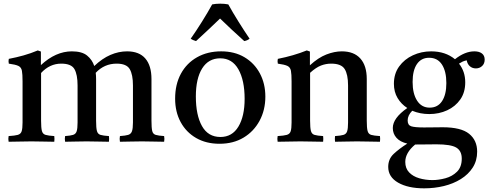

<svg xmlns="http://www.w3.org/2000/svg" viewBox="-20 -772 2663 1047"><path d="M634 1Q631 -15 634 -30Q664 -32 679 -36.5Q694 -41 699.5 -56Q705 -71 705 -104V-306Q705 -365 687.5 -395Q670 -425 616 -425Q549 -425 502 -375Q504 -359 504 -341V-114Q504 -75 508.5 -58Q513 -41 528 -36.5Q543 -32 574 -30Q576 -15 574 1Q546 1 518 0Q490 -1 452 -1Q415 -1 387.5 0Q360 1 335 1Q332 -15 335 -30Q364 -32 378.5 -36.5Q393 -41 398 -56Q403 -71 403 -104V-306Q403 -365 386 -395Q369 -425 314 -425Q251 -425 204 -374V-114Q204 -75 208.5 -58Q213 -41 228.5 -36.5Q244 -32 276 -30Q278 -15 276 1Q248 1 218.5 0Q189 -1 151 -1Q115 -1 86 0Q57 1 27 1Q24 -15 27 -30Q61 -32 77 -36.5Q93 -41 98 -56Q103 -71 103 -104V-328Q103 -367 99.5 -386Q96 -405 80.5 -412.5Q65 -420 28 -425Q25 -439 28 -451Q70 -459 109 -470Q148 -481 186 -497L203 -491V-417Q284 -492 372 -492Q427 -492 455 -469Q483 -446 494 -412Q537 -453 582 -472.5Q627 -492 673 -492Q739 -492 772.5 -453Q806 -414 806 -341V-114Q806 -75 810 -58Q814 -41 829 -36.5Q844 -32 875 -30Q878 -15 875 1Q847 1 819 0Q791 -1 754 -1Q716 -1 687.5 0Q659 1 634 1Z M1177 12Q1104 12 1049.5 -19.5Q995 -51 965 -106.5Q935 -162 935 -234Q935 -312 966.5 -370Q998 -428 1055 -460Q1112 -492 1186 -492Q1259 -492 1313 -460Q1367 -428 1397 -372Q1427 -316 1427 -245Q1427 -172 1395.5 -113.5Q1364 -55 1308 -21.5Q1252 12 1177 12ZM1048 -246Q1048 -144 1081.5 -84.5Q1115 -25 1182 -25Q1246 -25 1280 -81.5Q1314 -138 1314 -233Q1314 -334 1280 -394Q1246 -454 1181 -454Q1117 -454 1082.5 -399Q1048 -344 1048 -246ZM1180 -671Q1150 -642 1117 -611Q1084 -580 1049 -548Q1042 -550 1034.5 -553Q1027 -556 1020 -561Q1049 -602 1081.5 -654Q1114 -706 1137 -748Q1147 -750 1158 -751Q1169 -752 1181 -752Q1193 -752 1204 -751Q1215 -750 1225 -748Q1248 -706 1280.5 -654Q1313 -602 1341 -561Q1329 -551 1312 -548Q1276 -580 1243 -611Q1210 -642 1180 -671Z M1807 1Q1805 -15 1807 -30Q1838 -32 1853 -36.5Q1868 -41 1873 -56Q1878 -71 1878 -104V-306Q1878 -366 1859.5 -395.5Q1841 -425 1786 -425Q1757 -425 1730 -414.5Q1703 -404 1671 -375V-114Q1671 -75 1675.5 -58Q1680 -41 1695 -36.5Q1710 -32 1742 -30Q1744 -15 1742 1Q1714 1 1683.5 0Q1653 -1 1618 -1Q1586 -1 1555 0Q1524 1 1494 1Q1491 -15 1494 -30Q1528 -32 1544 -36.5Q1560 -41 1565 -56Q1570 -71 1570 -104V-328Q1570 -367 1566.5 -386Q1563 -405 1547.5 -412.5Q1532 -420 1495 -425Q1492 -439 1495 -451Q1581 -468 1653 -497L1670 -491V-416Q1716 -458 1760 -475Q1804 -492 1844 -492Q1910 -492 1945 -453Q1980 -414 1980 -341V-114Q1980 -75 1984.5 -58Q1989 -41 2004 -36.5Q2019 -32 2052 -30Q2054 -15 2052 1Q2022 1 1993.5 0Q1965 -1 1927 -1Q1890 -1 1862.5 0Q1835 1 1807 1Z M2293 255Q2205 255 2151 224Q2097 193 2097 138Q2097 95 2127 67Q2157 39 2201 11Q2162 2 2142 -20.5Q2122 -43 2122 -74Q2122 -128 2201 -183Q2168 -204 2148 -237.5Q2128 -271 2128 -315Q2128 -370 2156.5 -409.5Q2185 -449 2231.5 -470.5Q2278 -492 2331 -492Q2409 -492 2461 -449Q2515 -492 2567 -492Q2593 -492 2608 -480.5Q2623 -469 2623 -447Q2623 -425 2609 -412Q2595 -399 2575 -399Q2556 -399 2542.5 -410.5Q2529 -422 2525 -443Q2511 -440 2502.5 -436Q2494 -432 2483 -425Q2517 -382 2517 -323Q2517 -268 2490 -229.5Q2463 -191 2418.5 -170.5Q2374 -150 2321 -150Q2271 -150 2228 -168Q2203 -143 2203 -115Q2203 -90 2222 -83.5Q2241 -77 2292 -77Q2315 -77 2347 -77.5Q2379 -78 2394 -78Q2494 -78 2538 -42.5Q2582 -7 2582 55Q2582 104 2558 141.5Q2534 179 2493 204.5Q2452 230 2400.5 242.5Q2349 255 2293 255ZM2244 16Q2190 61 2190 111Q2190 146 2211 168Q2232 190 2266 200Q2300 210 2338 210Q2372 210 2409 200Q2446 190 2472 164.5Q2498 139 2498 93Q2498 51 2468.5 33Q2439 15 2359 15Q2340 15 2312 15.5Q2284 16 2250 16Q2247 16 2244 16ZM2323 -185Q2367 -185 2390.5 -220.5Q2414 -256 2414 -319Q2414 -383 2390 -420Q2366 -457 2320 -457Q2277 -457 2253.5 -422.5Q2230 -388 2230 -325Q2230 -261 2254.5 -223Q2279 -185 2323 -185Z"/></svg>

Font: Tiro Bangla
Style: Regular
Weight: 400
Designer: Bangla: John Hudson & Fiona Ross. Latin: John Hudson.
Foundry: Tiro Typeworks Ltd.
Version: Version 1.60